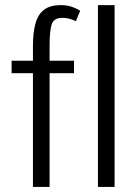

<svg xmlns="http://www.w3.org/2000/svg" viewBox="-20 -740 544 760"><path d="M110.4 0V-450.2H25.9V-499.5H110.4V-558.1Q110.4 -610.8 120.4 -647Q130.4 -683.1 154.3 -701.4Q178.2 -719.7 220.7 -719.7Q246.1 -719.7 266.4 -712.4Q286.6 -705.1 297.4 -697.3L280.3 -656.2Q269 -661.6 255.9 -665.5Q242.7 -669.4 227.1 -669.4Q193.4 -669.4 184.8 -644Q176.3 -618.7 176.3 -559.6V-499.5H272.9V-450.2H176.3V0ZM367.7 0V-719.7H433.6V0Z"/></svg>

Font: Pontano Sans Light
Style: Regular
Weight: 300
Designer: Vernon Adams
Foundry: Vernon Adams
Version: Version 2.001